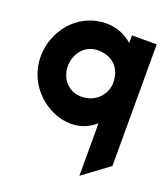

<svg xmlns="http://www.w3.org/2000/svg" viewBox="-127 -550 738 853"><g transform="rotate(20 242.0 -123.5)"><path d="M5 -225C5 -85 124 11 232 11C280 11 317 -6 348 -33V215L471 124V-451H354V-415C323 -442 282 -462 232 -462C91 -462 5 -341 5 -225ZM133 -225C133 -287 176 -337 235 -337C306 -337 348 -292 348 -225C348 -170 304 -118 235 -118C172 -118 133 -169 133 -225Z"/></g></svg>

Font: Charger Pro
Style: UltraNar
Weight: 900
Designer: Jasper
Foundry: Cannot Into Space Fonts
Version: Version 1.09